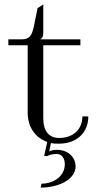

<svg xmlns="http://www.w3.org/2000/svg" viewBox="-20 -641 448 874"><path d="M177 -435H346V-462H164V-463C172 -467 177 -473 177 -494V-621L151 -604L133 -515C124 -480 115 -462 80 -462H18V-435H106V-129C106 -63 140 -14 195 5L181 68L194 70C205 63 223 60 238 60C262 60 275 80 275 107C275 158 228 195 169 195L165 213C253 213 324 172 324 117C324 77 293 41 238 41C225 41 213 44 204 48L212 10C223 13 236 13 249 13C329 13 382 -37 382 -111H355C355 -52 313 -13 249 -13C203 -13 177 -44 177 -102Z"/></svg>

Font: FoglihtenNo04
Style: Regular
Weight: 500
Designer: gluk (gluksza@wp.pl)
Foundry: gluk (gluksza@wp.pl)
Version: Version 0.70